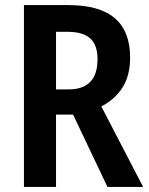

<svg xmlns="http://www.w3.org/2000/svg" viewBox="-20 -734 587 754"><path d="M248 -714Q371 -714 431 -662.5Q491 -611 491 -508Q491 -438 461.5 -391Q432 -344 378 -316L542 0H402L267 -284H200V0H74V-714ZM246 -609H200V-383H250Q363 -383 363 -502Q363 -557 334.5 -583Q306 -609 246 -609Z"/></svg>

Font: Noto Sans Bengali Condensed SemiBold
Style: Regular
Weight: 600
Width: 3
Designer: Joana Ranito - Universal Thirst; Jelle Bosma - Monotype Design Team
Foundry: Universal Thirst ehf.
Version: Version 3.000; ttfautohint (v1.8.4.7-5d5b)